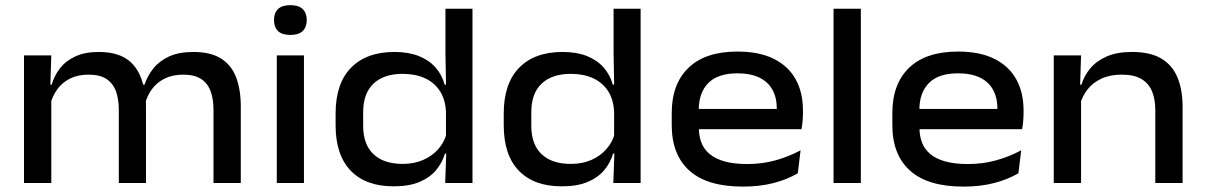

<svg xmlns="http://www.w3.org/2000/svg" viewBox="-20 -694 4568 728"><path d="M789.5 0V-278Q789.5 -317.5 778.8 -347.5Q768 -377.5 743 -394.2Q718 -411 675 -411Q634 -411 604.2 -396Q574.5 -381 556 -355.8Q537.5 -330.5 529.5 -298.5L516 -373H528Q539 -406 561.2 -434.2Q583.5 -462.5 620.8 -479.8Q658 -497 713.5 -497Q777.5 -497 817 -472.8Q856.5 -448.5 874.8 -402Q893 -355.5 893 -289V0ZM71 0V-484H174.5L170.5 -357L174.5 -346.5V0ZM430.5 0V-278Q430.5 -317.5 419.8 -347.5Q409 -377.5 384 -394.2Q359 -411 316 -411Q275 -411 245.2 -396Q215.5 -381 197 -355.2Q178.5 -329.5 170.5 -297.5L157 -373H176Q185.5 -406.5 207.2 -434.8Q229 -463 265.5 -480Q302 -497 354.5 -497Q434.5 -497 476.2 -457.8Q518 -418.5 528.5 -344Q531 -334 532.2 -320.8Q533.5 -307.5 533.5 -296V0Z M1029.5 0V-484H1132.5V0ZM1081 -561.5Q1049.5 -561.5 1034.2 -576.2Q1019 -591 1019 -617V-619Q1019 -645 1034.2 -659.8Q1049.5 -674.5 1081 -674.5Q1112 -674.5 1127.5 -659.8Q1143 -645 1143 -619V-617Q1143 -591 1127.5 -576.2Q1112 -561.5 1081 -561.5Z M1472.5 12.5Q1367 12.5 1309.8 -46.8Q1252.5 -106 1252.5 -219.5V-263.5Q1252.5 -377.5 1311 -437.2Q1369.5 -497 1475.5 -497Q1528.5 -497 1567.2 -481.8Q1606 -466.5 1630.8 -438.8Q1655.5 -411 1666 -373H1700.5L1671 -270.5Q1668.5 -318 1647.2 -350Q1626 -382 1590 -398Q1554 -414 1507 -414Q1435.5 -414 1396.2 -377Q1357 -340 1357 -268.5V-217Q1357 -146.5 1396 -109.5Q1435 -72.5 1507 -72.5Q1551 -72.5 1585.2 -87.8Q1619.5 -103 1642.5 -129.5Q1665.5 -156 1673.5 -188.5L1698.5 -111.5H1667Q1657.5 -78 1634.2 -49.8Q1611 -21.5 1571.5 -4.5Q1532 12.5 1472.5 12.5ZM1668 0 1672.5 -127 1671 -159.5V-330.5L1671.5 -352L1669 -492.5V-661H1771.5V0Z M2110 12.5Q2004.5 12.5 1947.2 -46.8Q1890 -106 1890 -219.5V-263.5Q1890 -377.5 1948.5 -437.2Q2007 -497 2113 -497Q2166 -497 2204.8 -481.8Q2243.5 -466.5 2268.2 -438.8Q2293 -411 2303.5 -373H2338L2308.5 -270.5Q2306 -318 2284.8 -350Q2263.5 -382 2227.5 -398Q2191.5 -414 2144.5 -414Q2073 -414 2033.8 -377Q1994.5 -340 1994.5 -268.5V-217Q1994.5 -146.5 2033.5 -109.5Q2072.5 -72.5 2144.5 -72.5Q2188.5 -72.5 2222.8 -87.8Q2257 -103 2280 -129.5Q2303 -156 2311 -188.5L2336 -111.5H2304.5Q2295 -78 2271.8 -49.8Q2248.5 -21.5 2209 -4.5Q2169.5 12.5 2110 12.5ZM2305.5 0 2310 -127 2308.5 -159.5V-330.5L2309 -352L2306.5 -492.5V-661H2409V0Z M2796.5 13.5Q2661.5 13.5 2594.2 -46.8Q2527 -107 2527 -219.5V-265.5Q2527 -376 2590.8 -437.2Q2654.5 -498.5 2776 -498.5Q2858.5 -498.5 2913.8 -471Q2969 -443.5 2996.8 -393.5Q3024.5 -343.5 3024.5 -276V-265Q3024.5 -249.5 3023 -233.5Q3021.5 -217.5 3019 -204H2923Q2924.5 -223.5 2925 -243.2Q2925.5 -263 2925.5 -280Q2925.5 -323.5 2908.8 -353.8Q2892 -384 2858.8 -400Q2825.5 -416 2776 -416Q2702.5 -416 2666 -379.5Q2629.5 -343 2629.5 -277.5V-250.5L2630 -239V-208Q2630 -178 2639.5 -153.2Q2649 -128.5 2670.5 -110.2Q2692 -92 2727.2 -82Q2762.5 -72 2813.5 -72Q2870 -72 2920.2 -86Q2970.5 -100 3015.5 -124L3005 -37Q2965 -13.5 2913 0Q2861 13.5 2796.5 13.5ZM2577.5 -204V-281H2998.5V-204Z M3140.5 0V-661H3244V0Z M3633 13.5Q3498 13.5 3430.8 -46.8Q3363.5 -107 3363.5 -219.5V-265.5Q3363.5 -376 3427.2 -437.2Q3491 -498.5 3612.5 -498.5Q3695 -498.5 3750.2 -471Q3805.5 -443.5 3833.2 -393.5Q3861 -343.5 3861 -276V-265Q3861 -249.5 3859.5 -233.5Q3858 -217.5 3855.5 -204H3759.5Q3761 -223.5 3761.5 -243.2Q3762 -263 3762 -280Q3762 -323.5 3745.2 -353.8Q3728.5 -384 3695.2 -400Q3662 -416 3612.5 -416Q3539 -416 3502.5 -379.5Q3466 -343 3466 -277.5V-250.5L3466.5 -239V-208Q3466.5 -178 3476 -153.2Q3485.5 -128.5 3507 -110.2Q3528.5 -92 3563.8 -82Q3599 -72 3650 -72Q3706.5 -72 3756.8 -86Q3807 -100 3852 -124L3841.5 -37Q3801.5 -13.5 3749.5 0Q3697.5 13.5 3633 13.5ZM3414 -204V-281H3835V-204Z M4360.5 0V-277Q4360.5 -316.5 4348.5 -346.8Q4336.5 -377 4308.8 -394Q4281 -411 4233 -411Q4189 -411 4156.5 -396Q4124 -381 4103.8 -355.2Q4083.5 -329.5 4075 -297.5L4059.5 -373H4080.5Q4090.5 -406.5 4114 -434.8Q4137.5 -463 4176.5 -480Q4215.5 -497 4272 -497Q4340.5 -497 4382.5 -472.5Q4424.5 -448 4444.2 -401.2Q4464 -354.5 4464 -288V0ZM3975.5 0V-484H4079L4075 -357L4079 -347.5V0Z"/></svg>

Font: Anek Gurmukhi Medium SemiExpanded
Style: Regular
Weight: 500
Width: 6
Version: Version 1.003